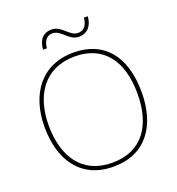

<svg xmlns="http://www.w3.org/2000/svg" viewBox="-159 -1029 1072 1166"><g transform="rotate(-20 377.0 -446.0)"><path d="M215 -804H240C246 -864 275 -878 302 -878C360 -878 381 -803 449 -803C499 -803 535 -837 540 -902H515C509 -841 479 -827 450 -827C396 -827 370 -902 304 -902C253 -902 220 -870 215 -804ZM690 -358C690 -590 579 -725 382 -725C177 -725 63 -574 63 -359C63 -143 168 10 376 10C587 10 690 -143 690 -358ZM90 -359C90 -556 186 -700 382 -700C562 -700 663 -575 663 -358C663 -156 573 -15 377 -15C182 -15 90 -159 90 -359Z"/></g></svg>

Font: Noto Sans Gurmukhi Thin
Style: Regular
Weight: 100
Designer: Jelle Bosma - Monotype Design Team
Foundry: Monotype Imaging Inc.
Version: Version 2.004